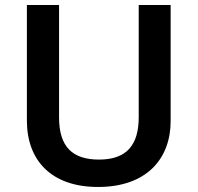

<svg xmlns="http://www.w3.org/2000/svg" viewBox="-20 -734 787 764"><path d="M659 -252V-714H532V-268C532 -158 485 -99 374 -99C268 -99 215 -150 215 -267V-714H87V-254C87 -95 185 10 370 10C565 10 659 -104 659 -252Z"/></svg>

Font: Noto Sans Vithkuqi SemiBold
Style: Regular
Weight: 600
Version: Version 1.001